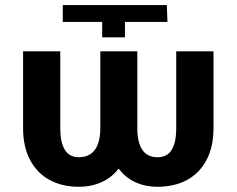

<svg xmlns="http://www.w3.org/2000/svg" viewBox="-20 -712 917 742"><path d="M222.6 -627.2V-692.4H624.7L627.2 -627.2H462.9V-567.6H374.9V-627.2ZM484.1 -513.7V-216.6Q484.1 -144.6 458.8 -93.5Q433.5 -42.4 388.6 -16.3Q343.7 9.8 284.1 9.8Q220.6 9.8 172.1 -16.3Q123.6 -42.4 96.4 -93.5Q69.2 -144.6 69.2 -216.6V-513.7H212.9V-216.6Q212.9 -161.7 230.5 -133.1Q248.2 -104.4 284.1 -104.4Q325.5 -104.4 346.3 -132.5Q367.2 -160.6 367.7 -216.6V-513.7ZM805.1 -513.7V-216.6Q805.1 -144.6 778 -93.5Q750.9 -42.4 702.1 -16.3Q653.4 9.8 589 9.8Q530.7 9.8 486.9 -16.3Q443.1 -42.4 419 -93.5Q395 -144.6 395 -216.6V-513.7H510.7V-216.6Q510.7 -161.2 530.1 -132.8Q549.4 -104.4 589 -104.4Q625.6 -104.4 643.3 -132.5Q661 -160.6 661 -216.6V-513.7Z"/></svg>

Font: Pretendard GOV Variable
Style: Regular
Weight: 400
Designer: Base glyphs from Inter by Rasmus Andersson; Hangul glyphs from Noto Sans CJK(Source Han Sans) by Jang Soo-young and Kang
Foundry: Kil Hyung-jin
Version: Version 1.307;Glyphs 3.2 (3192)